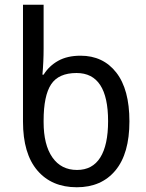

<svg xmlns="http://www.w3.org/2000/svg" viewBox="-20 -780 617 810"><path d="M77 -267V-760H164V-575Q164 -520 159 -465H164Q187 -502 225.5 -523.5Q264 -545 320 -545Q415 -545 470.5 -474Q526 -403 526 -268Q526 -132 467 -61Q408 10 304 10Q198 10 137.5 -61Q77 -132 77 -267ZM436 -269Q436 -472 303 -472Q227 -472 195.5 -424Q164 -376 164 -271V-265Q164 -169 201 -116Q238 -63 305 -63Q370 -63 403 -115.5Q436 -168 436 -269Z"/></svg>

Font: Noto Sans Display
Style: Regular
Weight: 400
Designer: Monotype Design team
Foundry: Monotype Imaging Inc.
Version: Version 1.000